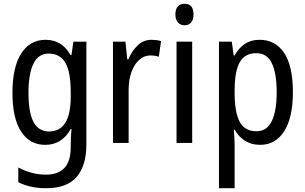

<svg xmlns="http://www.w3.org/2000/svg" viewBox="-20 -758 1618 1018"><path d="M222 -547Q264 -547 297 -527.5Q330 -508 354 -466H359L369 -537H438V7Q438 120 386.5 180Q335 240 224 240Q140 240 77 208V130Q148 168 224 168Q287 168 321 133Q355 98 355 22V5Q355 -10 356 -32Q357 -54 359 -74H355Q308 10 220 10Q137 10 91.5 -61Q46 -132 46 -266Q46 -402 92.5 -474.5Q139 -547 222 -547ZM237 -474Q184 -474 157.5 -420.5Q131 -367 131 -265Q131 -161 158 -111Q185 -61 240 -61Q355 -61 355 -245V-269Q355 -377 326.5 -425.5Q298 -474 237 -474Z M783 -547Q795 -547 808 -545.5Q821 -544 834 -540L822 -457Q802 -464 777 -464Q744 -464 718 -440.5Q692 -417 677 -376Q662 -335 662 -282V0H579V-537H645L655 -443H660Q680 -489 710.5 -518Q741 -547 783 -547Z M959 -738Q1006 -738 1006 -681Q1006 -654 993.5 -639Q981 -624 959 -624Q937 -624 923.5 -639Q910 -654 910 -681Q910 -710 923 -724Q936 -738 959 -738ZM999 -537V0H916V-537Z M1356 -547Q1440 -547 1486.5 -477.5Q1533 -408 1533 -269Q1533 -135 1487 -62.5Q1441 10 1359 10Q1313 10 1278.5 -12Q1244 -34 1224 -71H1220Q1221 -51 1222.5 -30.5Q1224 -10 1224 6V240H1141V-537H1209L1219 -464H1224Q1247 -505 1279 -526Q1311 -547 1356 -547ZM1339 -476Q1279 -476 1252 -429.5Q1225 -383 1224 -285V-266Q1224 -162 1251 -112Q1278 -62 1340 -62Q1394 -62 1420.5 -115Q1447 -168 1447 -269Q1447 -369 1421.5 -422.5Q1396 -476 1339 -476Z"/></svg>

Font: Noto Sans Thai Looped Condensed
Style: Regular
Weight: 400
Width: 3
Designer: Sasikarn Vongin, Ben Mitchell
Foundry: The Fontpad Ltd
Version: Version 1.001; ttfautohint (v1.8.4.7-5d5b)